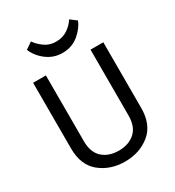

<svg xmlns="http://www.w3.org/2000/svg" viewBox="-223 -1075 1111 1219"><g transform="rotate(-30 333.0 -465.0)"><path d="M75.7 -229.5V-710.9H169.4V-229.5Q169.4 -146.5 214.6 -106Q259.8 -65.4 333 -65.4Q406.2 -65.4 451.4 -106Q496.6 -146.5 496.6 -229.5V-710.9H590.3V-229.5Q590.3 -107.4 515.4 -46.4Q440.4 14.6 333 14.6Q225.6 14.6 150.6 -46.4Q75.7 -107.4 75.7 -229.5ZM475.1 -945.3 520.5 -911.1Q501.5 -862.8 452.4 -822Q403.3 -781.2 333 -781.2Q270.5 -781.2 220 -818.6Q169.4 -856 146 -911.6L194.8 -945.3Q215.8 -914.6 251.2 -889.2Q286.6 -863.8 333 -863.8Q382.8 -863.8 418.5 -887.9Q454.1 -912.1 475.1 -945.3Z"/></g></svg>

Font: RobotoFlex
Style: Regular
Weight: 400
Designer: Berlow after Robertson
Foundry: Google
Version: Version 2.136